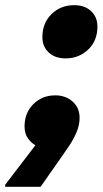

<svg xmlns="http://www.w3.org/2000/svg" viewBox="-92 -564 397 743"><path d="M162 -338Q121 -338 96.5 -361Q72 -384 72 -420Q72 -475 107.5 -509.5Q143 -544 195 -544Q236 -544 260.5 -521Q285 -498 285 -461Q285 -406 249 -372Q213 -338 162 -338ZM45 -2Q30 -10 16.5 -28Q3 -46 3 -75Q3 -127 37 -161Q71 -195 122 -195Q162 -195 189 -171Q216 -147 216 -108Q216 -79 203.5 -50.5Q191 -22 173.5 3.5Q156 29 142 49L65 159H-72V151Z"/></svg>

Font: Kufam ExtraBold
Style: Italic
Weight: 800
Italic angle: -11°
Designer: Artur Schmal
Foundry: Original Type
Version: Version 1.301; ttfautohint (v1.8.3)